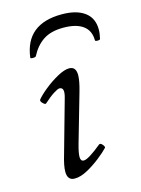

<svg xmlns="http://www.w3.org/2000/svg" viewBox="-102 -690 559 763"><g transform="rotate(-15 177.5 -309.0)"><path d="M110 13Q80 13 80 -23Q80 -47 93 -90L154 -307Q166 -349 143 -349Q136 -349 118 -337.5Q100 -326 77 -305Q73 -301 63.5 -310.5Q54 -320 58 -326Q71 -342 97 -363Q123 -384 152 -400Q181 -416 201 -416Q229 -416 229 -381Q229 -358 217 -316L159 -114Q149 -78 150 -62.5Q151 -47 163 -47Q182 -47 238 -93Q244 -97 252 -87.5Q260 -78 257 -74Q243 -59 217 -38.5Q191 -18 162.5 -2.5Q134 13 110 13ZM63 -497Q80 -631 228 -631Q288 -631 321.5 -606.5Q355 -582 355 -535Q355 -517 350 -497Q349 -493 339 -493Q329 -493 329 -497Q329 -537 301 -557.5Q273 -578 220 -578Q169 -578 137.5 -557Q106 -536 86 -497Q84 -493 73 -493Q62 -493 63 -497Z"/></g></svg>

Font: Junicode SmExp
Style: Italic
Weight: 400
Width: 6
Italic angle: -11°
Designer: Peter S. Baker
Version: Version 2.205; ttfautohint (v1.8.4)